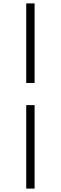

<svg xmlns="http://www.w3.org/2000/svg" viewBox="-20 -835 356 1127"><path d="M134 272V-218H183V272ZM183 -348H134V-815H183Z"/></svg>

Font: Noto Serif KR ExtraLight
Style: Regular
Weight: 400
Version: Version 2.002-H1;hotconv 1.1.0;makeotfexe 2.6.0